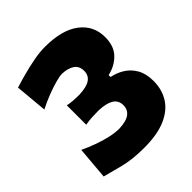

<svg xmlns="http://www.w3.org/2000/svg" viewBox="-219 -947 1109 1109"><g transform="rotate(-45 335.0 -393.0)"><path d="M320.3 16.6Q224.6 16.6 153.8 -1.7Q83 -20 37.6 -32.2L54.7 -232.4Q93.8 -213.9 137 -198Q180.2 -182.1 221.7 -172.9Q263.2 -163.6 296.4 -163.6Q357.4 -166 383.5 -186.8Q409.7 -207.5 409.7 -242.2Q409.7 -282.7 377.9 -301.8Q346.2 -320.8 286.1 -322.8Q258.8 -322.8 231.9 -321.3Q205.1 -319.8 177.7 -314.9V-473.6Q201.7 -468.3 225.1 -466.8Q248.5 -465.3 272.5 -465.3Q333.5 -467.8 361.6 -487.1Q389.6 -506.3 389.6 -543.5Q389.6 -582.5 362.1 -601.3Q334.5 -620.1 287.1 -622.1Q268.1 -622.1 232.2 -612.3Q196.3 -602.5 153.3 -585.9Q110.4 -569.3 68.8 -547.9L50.8 -745.1Q84.5 -755.9 132.8 -769Q181.2 -782.2 232.7 -792Q284.2 -801.8 326.2 -801.8Q465.8 -801.8 539.6 -745.6Q613.3 -689.5 613.3 -595.2Q613.3 -521.5 572.5 -480.2Q531.7 -439 472.2 -426.3V-410.2Q512.7 -402.8 549.3 -380.4Q585.9 -357.9 608.9 -318.1Q631.8 -278.3 631.8 -218.3Q631.8 -149.4 598.9 -96.4Q565.9 -43.5 497.1 -13.4Q428.2 16.6 320.3 16.6Z"/></g></svg>

Font: Pinar DS1 ExtraBold
Style: Regular
Weight: 800
Designer: Amin Abedi
Version: Version 3.000